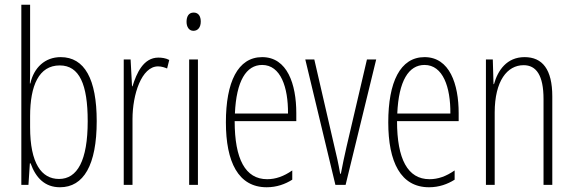

<svg xmlns="http://www.w3.org/2000/svg" viewBox="-20 -780 2418 810"><path d="M107 -494V-760H70V0H100L106 -91H109C131 -30 169 10 233 10C333 10 388 -84 388 -269C388 -446 337 -539 236 -539C170 -539 123 -495 108 -428H106C107 -447 107 -472 107 -494ZM232 -504C315 -504 350 -424 350 -269C350 -102 306 -25 229 -25C155 -25 107 -91 107 -243V-290C107 -419 144 -504 232 -504Z M648 -537C585 -537 556 -471 539 -416H537L531 -529H502V0H539V-278C539 -381 577 -500 647 -500C661 -500 676 -495 685 -491L694 -527C679 -535 662 -537 648 -537Z M797 -727C775 -727 767 -709 767 -688C767 -667 777 -650 796 -650C815 -650 827 -665 827 -689C827 -709 819 -727 797 -727ZM815 -529H778V0H815Z M1086 -539C983 -539 933 -433 933 -264C933 -97 985 10 1105 10C1147 10 1183 -3 1213 -22V-61C1177 -36 1143 -24 1107 -24C1015 -24 970 -109 970 -269H1230V-303C1230 -425 1192 -539 1086 -539ZM1086 -506C1164 -506 1196 -412 1195 -301H971C977 -439 1019 -506 1086 -506Z M1395 0H1438L1567 -529H1528L1442 -161C1433 -122 1425 -84 1418 -47H1415C1408 -89 1399 -128 1390 -165L1306 -529H1268Z M1771 -539C1668 -539 1618 -433 1618 -264C1618 -97 1670 10 1790 10C1832 10 1868 -3 1898 -22V-61C1862 -36 1828 -24 1792 -24C1700 -24 1655 -109 1655 -269H1915V-303C1915 -425 1877 -539 1771 -539ZM1771 -506C1849 -506 1881 -412 1880 -301H1656C1662 -439 1704 -506 1771 -506Z M2193 -539C2118 -539 2080 -483 2064 -425H2062L2059 -529H2030V0H2067V-305C2067 -439 2120 -505 2189 -505C2242 -505 2273 -463 2273 -362V0H2310V-373C2310 -488 2268 -539 2193 -539Z"/></svg>

Font: Noto Sans Myanmar ExtraCondensed ExtraLight
Style: Regular
Weight: 200
Width: 2
Designer: Monotype Design Team
Foundry: Monotype Imaging Inc.
Version: Version 2.107